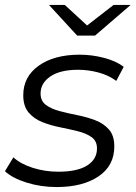

<svg xmlns="http://www.w3.org/2000/svg" viewBox="-29 -751 548 776"><path d="M200 5Q136 5 78.5 -13Q21 -31 -9 -59L25 -115Q55 -88 104 -72.5Q153 -57 207 -57Q283 -57 323 -82Q363 -107 363 -151Q363 -181 341.5 -196.5Q320 -212 286 -220.5Q252 -229 214 -236.5Q176 -244 142 -257.5Q108 -271 86.5 -296.5Q65 -322 65 -366Q65 -441 127.5 -485.5Q190 -530 293 -530Q343 -530 392 -517Q441 -504 471 -481L441 -424Q410 -447 369 -458Q328 -469 287 -469Q214 -469 174.5 -442Q135 -415 135 -373Q135 -343 156.5 -327Q178 -311 212 -302Q246 -293 284 -285.5Q322 -278 356 -265Q390 -252 411.5 -227.5Q433 -203 433 -159Q433 -81 369 -38Q305 5 200 5ZM283 -607 169 -731H233L323 -648L430 -731H499L355 -607Z"/></svg>

Font: Montserrat
Style: Italic
Weight: 400
Italic angle: -11.3°
Designer: Julieta Ulanovsky
Foundry: Julieta Ulanovsky
Version: Version 9.000; ttfautohint (v1.8.4.7-5d5b)